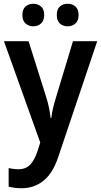

<svg xmlns="http://www.w3.org/2000/svg" viewBox="-20 -812 538 1021"><path d="M1 -593H132L225 -298Q234 -270 240 -241.5Q246 -213 249 -185H253Q256 -211 262.5 -239Q269 -267 279 -298L368 -593H497L290 22Q262 107 212.5 148Q163 189 95 189Q73 189 56.5 186.5Q40 184 26 181V82Q36 84 50 86Q64 88 78 88Q118 88 141.5 62.5Q165 37 180 -10L194 -54ZM99 -732Q99 -763 116 -777.5Q133 -792 157 -792Q181 -792 198 -777.5Q215 -763 215 -732Q215 -702 198 -687Q181 -672 157 -672Q133 -672 116 -687Q99 -702 99 -732ZM282 -732Q282 -763 298.5 -777.5Q315 -792 340 -792Q364 -792 381 -777.5Q398 -763 398 -732Q398 -702 381 -687Q364 -672 340 -672Q315 -672 298.5 -687Q282 -702 282 -732Z"/></svg>

Font: Noto Sans Tamil UI SemiCondensed SemiBold
Style: Regular
Weight: 600
Width: 4
Designer: Jelle Bosma - Monotype Design Team
Foundry: Monotype Imaging Inc.
Version: Version 2.004; ttfautohint (v1.8.4.7-5d5b)